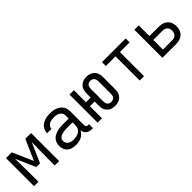

<svg xmlns="http://www.w3.org/2000/svg" viewBox="217 -1549 2565 2565"><g transform="rotate(-45 1500.0 -266.0)"><path d="M63 0V-530H172L300 -239L428 -530H537V0H454V-106Q454 -189 455.5 -272.5Q457 -356 458 -439L335 -159H265L142 -439Q143 -356 144.5 -272.5Q146 -189 146 -106V0Z M851 8Q829 8 807.5 5Q786 2 766 -6Q746 -14 729 -28Q712 -42 701 -60.5Q690 -79 685 -100.5Q680 -122 680 -144Q680 -171 688.5 -198Q697 -225 716 -245.5Q735 -266 760 -279Q785 -292 811.5 -299.5Q838 -307 865.5 -309.5Q893 -312 921 -312H1029V-365Q1029 -381 1025 -396Q1021 -411 1011 -423Q1001 -435 987.5 -443.5Q974 -452 959.5 -456.5Q945 -461 929.5 -462.5Q914 -464 899 -464Q877 -464 855 -460.5Q833 -457 813.5 -446.5Q794 -436 781.5 -417.5Q769 -399 769 -377Q769 -377 769 -377Q769 -377 769 -377H686Q686 -377 686 -377Q686 -377 686 -377Q686 -402 694.5 -426Q703 -450 718.5 -469.5Q734 -489 755 -502.5Q776 -516 800 -524Q824 -532 849 -535Q874 -538 899 -538Q925 -538 950.5 -535Q976 -532 1000.5 -523Q1025 -514 1047 -499Q1069 -484 1084 -463Q1099 -442 1105.5 -416.5Q1112 -391 1112 -365V-104Q1112 -97 1114.5 -89Q1117 -81 1122.5 -75.5Q1128 -70 1135.5 -68Q1143 -66 1151 -66H1168V8H1151Q1129 8 1107.5 3Q1086 -2 1068.5 -15.5Q1051 -29 1041 -49Q1031 -69 1030 -91Q1018 -66 999 -46.5Q980 -27 956 -14.5Q932 -2 905 3Q878 8 851 8ZM882 -65Q900 -65 918 -68Q936 -71 953 -77Q970 -83 985 -94Q1000 -105 1010.5 -120Q1021 -135 1025 -153Q1029 -171 1029 -189V-239H921Q904 -239 887.5 -238Q871 -237 854.5 -233.5Q838 -230 822 -224.5Q806 -219 792 -209.5Q778 -200 770.5 -184.5Q763 -169 763 -152Q763 -132 773.5 -113Q784 -94 802 -83.5Q820 -73 840.5 -69Q861 -65 882 -65Z M1590 8Q1569 8 1548.5 4.5Q1528 1 1509.5 -8.5Q1491 -18 1476 -33Q1461 -48 1451.5 -66.5Q1442 -85 1438.5 -105.5Q1435 -126 1435 -147V-228H1346V0H1263V-530H1346V-302H1435V-383Q1435 -404 1438.5 -424.5Q1442 -445 1451.5 -463.5Q1461 -482 1476 -497Q1491 -512 1509.5 -521.5Q1528 -531 1548.5 -535.5Q1569 -540 1590 -540Q1611 -540 1631.5 -535.5Q1652 -531 1670.5 -521.5Q1689 -512 1704 -497Q1719 -482 1728 -463.5Q1737 -445 1741 -424.5Q1745 -404 1745 -383V-147Q1745 -126 1741.5 -105.5Q1738 -85 1728.5 -66.5Q1719 -48 1704 -33Q1689 -18 1670.5 -8.5Q1652 1 1631.5 4.5Q1611 8 1590 8ZM1590 -66Q1605 -66 1620 -71.5Q1635 -77 1645 -89Q1655 -101 1658.5 -116.5Q1662 -132 1662 -147V-383Q1662 -399 1658 -414Q1654 -429 1644.5 -441Q1635 -453 1619.5 -459Q1604 -465 1589 -465Q1574 -465 1559 -459Q1544 -453 1534.5 -441Q1525 -429 1521.5 -413.5Q1518 -398 1518 -383V-147Q1518 -132 1521.5 -116.5Q1525 -101 1535 -89Q1545 -77 1559.5 -71.5Q1574 -66 1590 -66Z M2059 0V-457H1876V-530H2324V-456H2141V0Z M2488 0V-530H2571V-328H2744Q2767 -328 2789.5 -324.5Q2812 -321 2833 -312Q2854 -303 2871.5 -287.5Q2889 -272 2900 -252Q2911 -232 2915.5 -209.5Q2920 -187 2920 -164Q2920 -141 2915.5 -118.5Q2911 -96 2900 -76Q2889 -56 2871.5 -41Q2854 -26 2833 -16.5Q2812 -7 2789.5 -3.5Q2767 0 2744 0ZM2571 -73H2744Q2763 -73 2781 -78.5Q2799 -84 2812.5 -97Q2826 -110 2831.5 -128Q2837 -146 2837 -164Q2837 -183 2831.5 -201Q2826 -219 2812.5 -231.5Q2799 -244 2781 -249.5Q2763 -255 2744 -255H2571Z"/></g></svg>

Font: Iosevka Mono
Style: Regular
Weight: 400
Designer: Belleve Invis
Foundry: Belleve Invis
Version: Version 11.1.1